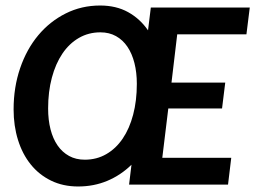

<svg xmlns="http://www.w3.org/2000/svg" viewBox="-20 -676 935 703"><path d="M894.5 -648.4 882.3 -550.3H628.9L607.9 -373.5H804.7L793 -278.8H596.2L574.2 -98.1H826.7L814.9 0H452.6L461.4 -72.8Q422.4 -34.7 373 -13.9Q323.7 6.8 266.1 6.8Q210.9 6.8 167 -14.6Q123 -36.1 92.5 -74Q62 -111.8 45.9 -163.6Q29.8 -215.3 29.8 -275.4Q29.8 -356.4 53.7 -426.3Q77.6 -496.1 120.1 -546.9Q162.6 -597.7 220.5 -626.7Q278.3 -655.8 346.7 -655.8Q405.3 -655.8 449 -631.6Q492.7 -607.4 522 -564.9L532.2 -648.4ZM481 -369.1Q481 -410.6 472.2 -445.3Q463.4 -480 446.5 -504.9Q429.7 -529.8 404.8 -543.7Q379.9 -557.6 347.7 -557.6Q304.2 -557.6 268.8 -537.1Q233.4 -516.6 208.5 -479.7Q183.6 -442.9 169.9 -391.6Q156.2 -340.3 156.2 -278.8Q156.2 -236.8 165 -202.4Q173.8 -168 190.9 -143.3Q208 -118.7 232.9 -105Q257.8 -91.3 290.5 -91.3Q334 -91.3 369.1 -111.6Q404.3 -131.8 429.2 -168.5Q454.1 -205.1 467.5 -256.1Q481 -307.1 481 -369.1Z"/></svg>

Font: Carlito
Style: Bold Italic
Weight: 700
Italic angle: -7°
Designer: Lukasz Dziedzic
Foundry: tyPoland Lukasz Dziedzic
Version: Version 1.104